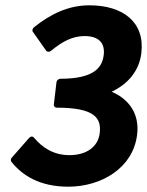

<svg xmlns="http://www.w3.org/2000/svg" viewBox="-20 -680 555 724"><path d="M24 -85C20 -80 20 -74 23 -70C64 -18 131 24 237 24C363 24 482 -47 497 -172C507 -252 465 -307 401 -334C462 -363 505 -412 513 -480C527 -597 443 -660 317 -660C237 -660 169 -626 108 -577C103 -573 100 -565 104 -560L154 -489C158 -483 167 -484 172 -488C214 -523 253 -544 299 -544C352 -544 377 -518 371 -472C365 -422 330 -383 207 -383C202 -383 194 -378 193 -370L183 -286C182 -281 186 -274 194 -274C337 -274 363 -235 356 -178C350 -127 307 -95 242 -95C182 -95 140 -123 108 -161C100 -170 92 -162 89 -159Z"/></svg>

Font: Falling Sky
Style: BdObl
Weight: 700
Designer: Paul D. Hunt
Foundry: Adobe Systems Incorporated
Version: Version 1.02